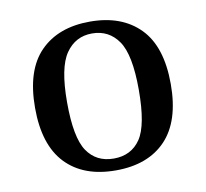

<svg xmlns="http://www.w3.org/2000/svg" viewBox="-63 -570 683 638"><g transform="rotate(-10 279.0 -251.0)"><path d="M50 -251Q50 -378 111 -440Q172 -502 279 -502Q386 -502 447 -440Q508 -378 508 -251Q508 -126 448 -63Q388 0 279 0Q170 0 110 -63Q50 -126 50 -251ZM400 -251Q400 -369 368 -415.5Q336 -462 279 -462Q223 -462 190.5 -415Q158 -368 158 -251Q158 -132 189 -86Q220 -40 279 -40Q338 -40 369 -85.5Q400 -131 400 -251Z"/></g></svg>

Font: Marmelad
Style: Regular
Weight: 400
Designer: Manvel Shmavonyan
Foundry: Cyreal
Version: Version 1.001;PS 001.001;hotconv 1.0.88;makeotf.lib2.5.64775